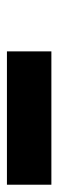

<svg xmlns="http://www.w3.org/2000/svg" viewBox="168 -332 165 540"><g transform="rotate(-90 250.0 -62.5)"><path d="M0 0V-125H375V0Z"/></g></svg>

Font: Tiny5
Style: Regular
Weight: 400
Designer: Stefan Schmidt
Foundry: Made with Bits'n'Picas by Kreative Software
Version: Version 1.002; ttfautohint (v1.8.4.7-5d5b)